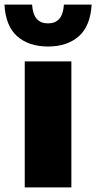

<svg xmlns="http://www.w3.org/2000/svg" viewBox="-64 -818 420 838"><path d="M44 0V-550H247.5V0ZM145.5 -615Q62 -615 11.2 -659.5Q-39.5 -704 -44.5 -798H76Q79 -754.5 96.8 -735.2Q114.5 -716 145.5 -716Q176.5 -716 194.2 -735.2Q212 -754.5 215 -798H336Q330.5 -704 279.8 -659.5Q229 -615 145.5 -615Z"/></svg>

Font: Encode Sans Semi Condensed Black
Style: Regular
Weight: 900
Width: 4
Designer: Multiple Designers
Foundry: Impallari Type
Version: Version 3.000; ttfautohint (v1.8.3) -l 8 -r 50 -G 200 -x 14 